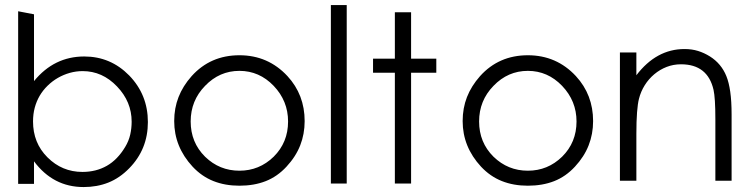

<svg xmlns="http://www.w3.org/2000/svg" viewBox="-20 -735 3005 769"><path d="M572.3 -246.1Q572.3 -137.2 497.6 -61Q459.5 -22 414.3 -3.9Q369.1 14.2 314.9 14.2Q192.9 14.2 116.2 -88.9V1.5H52.7V-689.9L116.2 -677.7V-410.2Q196.8 -508.8 317.4 -508.8Q422.9 -508.8 497.6 -432.6Q572.3 -355.5 572.3 -246.1ZM507.3 -247.6Q507.3 -327.6 448.7 -388.7Q390.1 -450.2 311 -450.2Q284.7 -450.2 259.5 -443.1Q234.4 -436 211.9 -423.1Q189.5 -410.2 170.7 -391.8Q151.9 -373.5 138.7 -351.1Q126 -329.1 119.1 -303.5Q112.3 -277.8 112.3 -248.5Q112.3 -162.6 169.9 -105Q228.5 -46.4 310.1 -46.4Q364.7 -46.4 407.7 -70.8Q450.7 -95.2 481.4 -146.5Q495.6 -169.9 501.5 -195.6Q507.3 -221.2 507.3 -247.6Z M1200.2 -250Q1200.2 -198.2 1182.4 -152.8Q1164.6 -107.4 1127.4 -67.4Q1090.8 -27.8 1044.2 -9.5Q997.6 8.8 939 8.8Q881.3 8.8 834.7 -9.8Q788.1 -28.3 751.5 -67.4Q677.7 -147 677.7 -250Q677.7 -301.8 695.1 -346.2Q712.4 -390.6 747.6 -430.2Q822.8 -513.7 939 -513.7Q1053.7 -513.7 1131.3 -430.2Q1200.2 -355.5 1200.2 -250ZM1133.8 -248.5Q1133.8 -330.6 1076.2 -391.1Q1018.6 -451.2 939 -451.2Q858.9 -451.2 801.3 -391.1Q743.7 -332 743.7 -248.5Q743.7 -164.6 801.3 -107.4Q858.9 -51.3 939 -51.3Q1018.6 -51.3 1076.2 -107.4Q1133.8 -164.6 1133.8 -248.5Z M1368.7 0H1305.2V-714.8H1368.7Z M1727.5 -443.8H1626.5V0H1561.5V-443.8H1474.1V-500H1561.5V-686H1626.5V-500H1727.5Z M2355.5 -250Q2355.5 -198.2 2337.6 -152.8Q2319.8 -107.4 2282.7 -67.4Q2246.1 -27.8 2199.5 -9.5Q2152.8 8.8 2094.2 8.8Q2036.6 8.8 1990 -9.8Q1943.4 -28.3 1906.7 -67.4Q1833 -147 1833 -250Q1833 -301.8 1850.3 -346.2Q1867.7 -390.6 1902.8 -430.2Q1978 -513.7 2094.2 -513.7Q2209 -513.7 2286.6 -430.2Q2355.5 -355.5 2355.5 -250ZM2289.1 -248.5Q2289.1 -330.6 2231.4 -391.1Q2173.8 -451.2 2094.2 -451.2Q2014.2 -451.2 1956.5 -391.1Q1898.9 -332 1898.9 -248.5Q1898.9 -164.6 1956.5 -107.4Q2014.2 -51.3 2094.2 -51.3Q2173.8 -51.3 2231.4 -107.4Q2289.1 -164.6 2289.1 -248.5Z M2910.2 -11.2H2845.2V-256.3Q2845.2 -300.8 2843.3 -330.3Q2841.3 -359.9 2837.9 -375Q2814.5 -477.5 2707.5 -477.5Q2677.2 -477.5 2650.1 -467Q2623 -456.5 2600.6 -437.7Q2578.1 -418.9 2562.3 -393.6Q2546.4 -368.2 2539.1 -338.9Q2534.2 -319.8 2531.5 -285.2Q2528.8 -250.5 2528.8 -198.7V-11.2H2462.9V-524.9H2528.8V-433.6Q2608.9 -538.6 2721.7 -538.6Q2751 -538.6 2775.6 -531Q2800.3 -523.4 2823.7 -508.8Q2869.1 -480 2889.2 -430.2Q2899.4 -405.3 2904.8 -367.4Q2910.2 -329.6 2910.2 -276.4Z"/></svg>

Font: Kawthoolei
Style: Regular
Weight: 400
Designer: Moe Zed
Foundry: Moe Zed
Version: Version 1.000;July 10, 2024;FontCreator 14.0.0.2901 32-bit